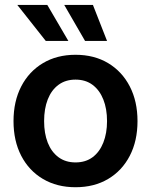

<svg xmlns="http://www.w3.org/2000/svg" viewBox="-20 -766 627 797"><path d="M293.5 11.2Q216.3 11.2 158.2 -23.2Q100.1 -57.6 68.1 -119.4Q36.1 -181.2 36.1 -263.2Q36.1 -345.2 68.1 -407.2Q100.1 -469.2 158.2 -503.9Q216.3 -538.6 293.5 -538.6Q371.1 -538.6 429 -503.9Q486.8 -469.2 518.8 -407.2Q550.8 -345.2 550.8 -263.2Q550.8 -181.2 518.8 -119.4Q486.8 -57.6 429 -23.2Q371.1 11.2 293.5 11.2ZM293.5 -91.8Q335.4 -91.8 364.5 -113.5Q393.6 -135.3 408.9 -174.1Q424.3 -212.9 424.3 -263.2Q424.3 -314.5 408.9 -353Q393.6 -391.6 364.5 -413.6Q335.4 -435.5 293.5 -435.5Q252 -435.5 222.7 -413.8Q193.4 -392.1 178.2 -353.3Q163.1 -314.5 163.1 -263.2Q163.1 -212.4 178.2 -173.8Q193.4 -135.3 222.7 -113.5Q252 -91.8 293.5 -91.8ZM333 -596.2 246.6 -745.6H365.7L424.3 -596.2ZM169.9 -596.2 51.8 -745.6H176.3L263.7 -596.2Z"/></svg>

Font: Inter 24pt SemiBold
Style: Regular
Weight: 600
Designer: Rasmus Andersson
Foundry: rsms
Version: Version 4.001;git-66647c0bb